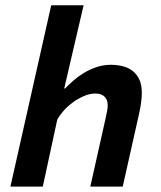

<svg xmlns="http://www.w3.org/2000/svg" viewBox="-20 -692 596 712"><path d="M314.9 0 371.1 -251Q375 -269.5 377.2 -280.5Q379.4 -291.5 379.4 -301.3Q379.4 -314 375.5 -322.3Q371.6 -330.6 365.2 -335.7Q358.9 -340.8 350.8 -343Q342.8 -345.2 334.5 -345.2Q312.5 -345.2 290.3 -335.4Q268.1 -325.7 248.8 -311.3Q229.5 -296.9 214.8 -280Q200.2 -263.2 192.9 -249V-251L138.7 0H18.6L169.9 -672.4H290L218.3 -364.7H219.7V-362.3Q232.9 -376 250.7 -391.8Q268.6 -407.7 290 -420.9Q311.5 -434.1 337.2 -442.9Q362.8 -451.7 391.6 -451.7Q415 -451.7 435.8 -446.3Q456.5 -440.9 472.2 -428.7Q487.8 -416.5 496.8 -396.7Q505.9 -377 505.9 -348.1Q505.9 -315.4 495.6 -269.5L435.1 0Z"/></svg>

Font: PT Astra Sans
Style: Bold Italic
Weight: 700
Italic angle: -16°
Designer: A.Korolkova, I. Chaeva
Foundry: ParaType Ltd
Version: Version 1.002W